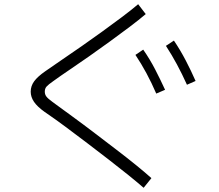

<svg xmlns="http://www.w3.org/2000/svg" viewBox="-20 -818 1040 913"><path d="M700 29 663 75Q633 49 591 15Q549 -19 499 -57.5Q449 -96 396 -136.5Q343 -177 291 -215.5Q239 -254 192 -286Q157 -311 141.5 -334Q126 -357 126 -382Q126 -409 142.5 -431.5Q159 -454 195 -479Q229 -503 274 -533.5Q319 -564 368.5 -598.5Q418 -633 467 -668.5Q516 -704 560 -737Q604 -770 637 -798L673 -751Q640 -723 595.5 -689.5Q551 -656 501.5 -620Q452 -584 403.5 -550Q355 -516 310.5 -486Q266 -456 233 -432Q210 -416 201.5 -406.5Q193 -397 193 -382Q193 -369 200.5 -359Q208 -349 230 -333Q275 -300 326.5 -262.5Q378 -225 431 -184.5Q484 -144 534.5 -105.5Q585 -67 628 -32Q671 3 700 29ZM869 -415Q846 -466 821.5 -511.5Q797 -557 769 -600L807 -625Q838 -579 863.5 -530Q889 -481 910 -433ZM723 -373Q701 -424 676.5 -469.5Q652 -515 624 -557L661 -582Q693 -536 718 -487.5Q743 -439 765 -391Z"/></svg>

Font: Murecho Thin Light
Style: Regular
Weight: 300
Version: Version 1.010